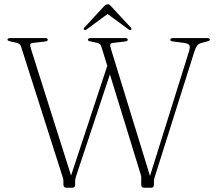

<svg xmlns="http://www.w3.org/2000/svg" viewBox="-20 -878 1014 898"><path d="M486 -583 506 -566 337 -57.5Q335 -50 333.2 -44Q331.5 -38 331.5 -31V-14.5Q331.5 -8 328.2 -4Q325 0 318 0H291.5Q283.5 0 280 -4Q276.5 -8 276.5 -14.5V-31Q276.5 -39 274.8 -44.8Q273 -50.5 269.5 -61L79.5 -657Q76.5 -667 71.2 -671.5Q66 -676 57.5 -678L31 -683.5Q21.5 -686 18.2 -687.8Q15 -689.5 15 -693Q15 -696.5 18.5 -698.2Q22 -700 29.5 -700H190Q197 -700 200.2 -698Q203.5 -696 203.5 -692Q203.5 -685 188.5 -683.5L135.5 -677.5Q123 -676 121.5 -670.8Q120 -665.5 125 -649L318.5 -37.5L300.5 -21ZM776.5 -692Q776.5 -696 780.2 -698Q784 -700 790.5 -700H947.5Q955.5 -700 958.5 -697.8Q961.5 -695.5 961.5 -692.5Q961.5 -689.5 958.8 -687.8Q956 -686 946 -683.5L921 -677Q910 -674 902.8 -665.5Q895.5 -657 889 -636.5L706 -57.5Q704 -50 702 -44Q700 -38 700 -31V-14.5Q700 -8 697 -4Q694 0 687 0H654.5Q647 0 643.8 -4Q640.5 -8 640.5 -14.5V-31Q640.5 -39 640.8 -46.2Q641 -53.5 637.5 -64L455 -657Q451.5 -667.5 447 -671.8Q442.5 -676 433 -678L406.5 -683.5Q397.5 -685.5 394.2 -687.2Q391 -689 391 -692Q391 -696 394.8 -698Q398.5 -700 404.5 -700H564Q571 -700 574.2 -698Q577.5 -696 577.5 -692Q577.5 -688.5 573.8 -686.5Q570 -684.5 562 -683.5L509.5 -677.5Q498 -676 496 -671Q494 -666 499 -649L686 -40.5L673.5 -29.5L863.5 -636Q870 -657.5 866 -666Q862 -674.5 840 -677.5L793 -683.5Q783.5 -684.5 780 -686.5Q776.5 -688.5 776.5 -692ZM484.5 -813.5H482L580.5 -741Q588.5 -735.5 593 -738.5Q595 -740 595 -742.8Q595 -745.5 592 -749L502 -846Q497 -852 493.2 -855Q489.5 -858 484 -858Q478.5 -858 474 -855Q469.5 -852 464 -846L374.5 -749Q371 -745.5 371.2 -742.8Q371.5 -740 374 -738.5Q378.5 -735.5 386 -741Z"/></svg>

Font: Fraunces Thin
Style: Regular
Weight: 250
Version: Version 1.000;[b76b70a41]